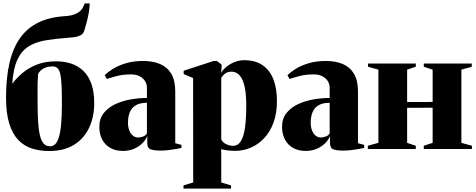

<svg xmlns="http://www.w3.org/2000/svg" viewBox="-20 -876 2801 1129"><path d="M268 12Q214.5 12 168.5 -2.5Q122.5 -17 88.2 -52.2Q54 -87.5 34.8 -148.2Q15.5 -209 15.5 -302Q15.5 -418.5 35.8 -505.8Q56 -593 98 -652.2Q140 -711.5 205.8 -743.5Q271.5 -775.5 362 -781Q406.5 -783.5 432.5 -798Q458.5 -812.5 468 -833L478.5 -856H507.5Q507 -831 502.2 -803Q497.5 -775 490.2 -747.2Q483 -719.5 475 -694Q469.5 -676.5 453 -668.2Q436.5 -660 416 -657.5Q395.5 -655 376.5 -653.5Q304 -648.5 246.2 -638.5Q188.5 -628.5 147.2 -602.5Q106 -576.5 82 -524.5Q58 -472.5 52 -383.5Q77.5 -417.5 113.5 -447.8Q149.5 -478 198.2 -496.8Q247 -515.5 310.5 -515.5Q358 -515.5 398.8 -502Q439.5 -488.5 469.8 -459.5Q500 -430.5 517 -383.8Q534 -337 534 -270Q534 -189.5 504.5 -125.8Q475 -62 416 -25Q357 12 268 12ZM273.5 -16Q303 -16 318 -47.8Q333 -79.5 338.5 -135Q344 -190.5 344 -261Q344 -326.5 342.2 -370Q340.5 -413.5 335 -438.8Q329.5 -464 318.5 -474.8Q307.5 -485.5 289 -485.5Q266.5 -485.5 249 -479Q231.5 -472.5 220 -462.2Q208.5 -452 204 -439.5Q201.5 -409.5 201 -386.2Q200.5 -363 200.8 -337.2Q201 -311.5 201 -273.5Q201 -209 204 -160.8Q207 -112.5 214.8 -80.2Q222.5 -48 236.8 -32Q251 -16 273.5 -16Z M703 11.5Q659.5 11.5 628.2 -6.5Q597 -24.5 580.5 -56.5Q564 -88.5 564 -130.5Q564 -178.5 590 -211.2Q616 -244 658 -263.5Q700 -283 749 -291.5Q798 -300 844 -300V-360.5Q844 -382 832.5 -399.8Q821 -417.5 800.2 -428Q779.5 -438.5 750.5 -438.5Q702.5 -438.5 665.2 -428.5Q628 -418.5 608 -411.5L596 -434Q613 -451.5 643.8 -470.8Q674.5 -490 719.2 -503.8Q764 -517.5 822.5 -517.5Q878.5 -517.5 920.8 -499.8Q963 -482 986.8 -442.8Q1010.5 -403.5 1010.5 -339V-34L1047 -24V-6Q1036.5 -4 1016.8 -0.2Q997 3.5 972.5 6.5Q948 9.5 922 9.5Q887 9.5 866.5 2.5Q846 -4.5 846 -34.5V-76Q838 -55 818.2 -34.8Q798.5 -14.5 769.2 -1.5Q740 11.5 703 11.5ZM792 -67.5Q804 -67.5 820.5 -73Q837 -78.5 844 -92V-271.5Q801.5 -271.5 777.2 -256.2Q753 -241 742.8 -214.8Q732.5 -188.5 732.5 -155Q732.5 -129.5 740 -109.8Q747.5 -90 761 -78.8Q774.5 -67.5 792 -67.5Z M1059 233V214L1116 197L1115.5 -417L1060 -440.5V-460L1236 -517.5H1256L1283.5 -495.5L1281 -446.5Q1286 -460.5 1305.5 -478.2Q1325 -496 1354.2 -509Q1383.5 -522 1416 -522Q1481 -522 1523.8 -492.8Q1566.5 -463.5 1587.5 -409.8Q1608.5 -356 1608.5 -282Q1608.5 -210 1588.2 -155Q1568 -100 1533.2 -63.2Q1498.5 -26.5 1454.8 -7.8Q1411 11 1364 11Q1338 11 1314.2 7.8Q1290.5 4.5 1280.5 1L1281 63V197L1338.5 214V233ZM1349.5 -18.5Q1378.5 -18.5 1395.8 -45.2Q1413 -72 1420.5 -125Q1428 -178 1428 -256Q1428 -314.5 1421 -353Q1414 -391.5 1402 -413.8Q1390 -436 1374.5 -445.2Q1359 -454.5 1342.5 -454.5Q1322 -454.5 1309.8 -447.2Q1297.5 -440 1291 -431.5Q1284.5 -423 1281 -418.5V-56.5Q1289.5 -38 1310.2 -28.2Q1331 -18.5 1349.5 -18.5Z M1777.5 11.5Q1734 11.5 1702.8 -6.5Q1671.5 -24.5 1655 -56.5Q1638.5 -88.5 1638.5 -130.5Q1638.5 -178.5 1664.5 -211.2Q1690.5 -244 1732.5 -263.5Q1774.5 -283 1823.5 -291.5Q1872.5 -300 1918.5 -300V-360.5Q1918.5 -382 1907 -399.8Q1895.5 -417.5 1874.8 -428Q1854 -438.5 1825 -438.5Q1777 -438.5 1739.8 -428.5Q1702.5 -418.5 1682.5 -411.5L1670.5 -434Q1687.5 -451.5 1718.2 -470.8Q1749 -490 1793.8 -503.8Q1838.5 -517.5 1897 -517.5Q1953 -517.5 1995.2 -499.8Q2037.5 -482 2061.2 -442.8Q2085 -403.5 2085 -339V-34L2121.5 -24V-6Q2111 -4 2091.2 -0.2Q2071.5 3.5 2047 6.5Q2022.5 9.5 1996.5 9.5Q1961.5 9.5 1941 2.5Q1920.5 -4.5 1920.5 -34.5V-76Q1912.5 -55 1892.8 -34.8Q1873 -14.5 1843.8 -1.5Q1814.5 11.5 1777.5 11.5ZM1866.5 -67.5Q1878.5 -67.5 1895 -73Q1911.5 -78.5 1918.5 -92V-271.5Q1876 -271.5 1851.8 -256.2Q1827.5 -241 1817.2 -214.8Q1807 -188.5 1807 -155Q1807 -129.5 1814.5 -109.8Q1822 -90 1835.5 -78.8Q1849 -67.5 1866.5 -67.5Z M2143 0V-19L2205 -36V-466.5L2144 -483.5V-502.5H2425V-483.5L2374 -466.5V-276L2524 -276.5V-466.5L2472 -483.5V-502.5H2754V-483.5L2693 -466.5V-36L2755 -19V0H2472V-19L2524 -36V-242.5L2374 -242V-36L2425 -19V0Z"/></svg>

Font: Merriweather 144pt Black
Style: Regular
Weight: 900
Version: Version 2.100